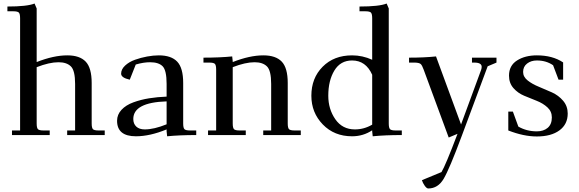

<svg xmlns="http://www.w3.org/2000/svg" viewBox="-20 -766 3285 1089"><path d="M22 -702V-729Q134 -729 176 -746L188 -718V-414Q284 -452 362 -452Q432 -452 466 -416.5Q500 -381 500 -295V-66Q500 -41 507 -33.5Q514 -26 539 -26H574V0H361V-26H406V-290Q406 -366 382 -389.5Q358 -413 312 -413Q260 -413 188 -385V-66Q188 -41 195 -33.5Q202 -26 227 -26H262V0H48V-26H94V-662Q94 -687 87 -694.5Q80 -702 55 -702Z M644 -81Q644 -116 669 -143Q694 -170 736.5 -185.5Q779 -201 826 -208.5Q873 -216 925 -218V-290Q925 -367 902.5 -390Q880 -413 831 -413Q794 -413 750 -400L716 -314Q667 -325 667 -348Q667 -373 689.5 -394Q712 -415 745.5 -427Q779 -439 814.5 -445.5Q850 -452 881 -452Q951 -452 985 -416.5Q1019 -381 1019 -295V-66Q1019 -41 1026 -33.5Q1033 -26 1058 -26H1093V0Q998 0 928 7L925 -21V-32Q830 7 751 7Q644 7 644 -81ZM736 -91Q736 -64 753 -48Q770 -32 801 -32Q854 -32 925 -61V-191Q736 -185 736 -91Z M1134 -411V-439Q1227 -439 1297 -446L1300 -418V-414Q1396 -452 1474 -452Q1544 -452 1578 -416.5Q1612 -381 1612 -295V-66Q1612 -41 1619 -33.5Q1626 -26 1651 -26H1686V0H1473V-26H1518V-290Q1518 -366 1494 -389.5Q1470 -413 1424 -413Q1372 -413 1300 -385V-66Q1300 -41 1307 -33.5Q1314 -26 1339 -26H1374V0H1160V-26H1206V-371Q1206 -396 1199 -403.5Q1192 -411 1167 -411Z M1746 -223Q1746 -323 1810 -387.5Q1874 -452 1977 -452Q2036 -452 2091 -427V-662Q2091 -687 2084 -694.5Q2077 -702 2052 -702H2019V-729Q2131 -729 2173 -746L2185 -718V-66Q2185 -41 2192 -33.5Q2199 -26 2224 -26H2259V0Q2164 0 2094 7L2091 -21V-27Q2040 7 1977 7Q1876 7 1811 -60Q1746 -127 1746 -223ZM1842 -223Q1842 -147 1882 -89.5Q1922 -32 1993 -32Q2045 -32 2091 -59V-342Q2055 -423 1977 -423Q1911 -423 1876.5 -366Q1842 -309 1842 -223Z M2300 -411V-439Q2388 -439 2453 -446L2595 -60L2709 -370Q2712 -379 2712 -387Q2712 -411 2670 -411H2657V-439H2796V-411L2746 -390L2599 5Q2529 193 2496.5 248Q2464 303 2409 303Q2400 303 2389 287.5Q2378 272 2373 256L2484 210Q2506 175 2575 -7L2525 14L2383 -371Q2374 -396 2366 -403Q2358 -410 2334 -411Z M2863 -26V-133H2889L2920 -48Q2967 -21 3025 -21Q3063 -21 3086.5 -41Q3110 -61 3110 -100Q3110 -134 3085 -157Q3060 -180 3024.5 -194Q2989 -208 2953 -223Q2917 -238 2892 -266.5Q2867 -295 2867 -337Q2867 -394 2912.5 -423Q2958 -452 3025 -452Q3114 -452 3174 -412V-314H3148L3117 -396Q3078 -423 3025 -423Q2992 -423 2969.5 -405.5Q2947 -388 2947 -358Q2947 -330 2973 -309.5Q2999 -289 3036 -274Q3073 -259 3110.5 -242Q3148 -225 3174 -194.5Q3200 -164 3200 -122Q3200 -61 3153 -26.5Q3106 8 3025 8Q2950 8 2863 -26Z"/></svg>

Font: Dihjauti
Style: Bold
Weight: 700
Designer: T. Christopher White
Version: Version 3.0.0